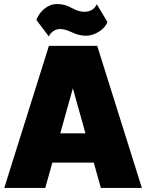

<svg xmlns="http://www.w3.org/2000/svg" viewBox="-20 -926 720 946"><path d="M275 -783C298 -783 316 -775 334 -767C351 -759 372 -750 406 -750C444 -750 497 -780 509 -818L457 -905C444 -877 419 -868 398 -868C369 -868 353 -877 337 -885C319 -894 299 -906 260 -906C215 -906 176 -871 159 -828L221 -746C222 -754 242 -783 275 -783ZM477 0H679L459 -700H221L1 0H203L238 -125H442ZM277 -269 339 -491 401 -269Z"/></svg>

Font: Arthouse Owned Black
Style: Regular
Weight: 900
Designer: Jeremy Tribby
Foundry: Tribby Type
Version: Version 1.000;PS 001.000;hotconv 1.0.88;makeotf.lib2.5.64775